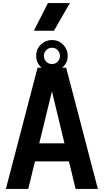

<svg xmlns="http://www.w3.org/2000/svg" viewBox="-20 -1222 671 1242"><path d="M432 -1023ZM329 -1023H199L290 -1202H432ZM613 0H469L426 -178H206L163 0H18L223 -784H249Q214 -814 214 -861Q214 -905 244.5 -934Q275 -963 316 -963Q360 -963 389 -932.5Q418 -902 418 -861Q418 -814 382 -784H408ZM397 -295 316 -631 234 -295ZM316 -808Q340 -808 354 -824Q368 -840 368 -861Q368 -880 354 -896.5Q340 -913 316 -913Q292 -913 278 -896.5Q264 -880 264 -861Q264 -840 278 -824Q292 -808 316 -808Z"/></svg>

Font: Tanohe Sans SemiBold
Style: Regular
Weight: 600
Designer: Village Type and Design LLC & Cristiano Sobral
Foundry: Cooper Hewitt Smithsonian Design Museum
Version: Version 1.00;September 29, 2021;FontCreator 13.0.0.2655 64-b